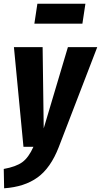

<svg xmlns="http://www.w3.org/2000/svg" viewBox="-42 -782 538 1023"><path d="M397 -655.8H141.1L157.2 -762.2H413.1ZM476.1 -530.8 271 2Q228 112.8 158.2 163.3Q88.4 213.9 -20 221.2L-22 118.2Q43.5 106.4 76.9 82Q110.4 57.6 136.2 0H83L32.2 -530.8H185.1L190.9 -98.1L319.8 -530.8Z"/></svg>

Font: Fira Sans Compressed
Style: Bold Italic
Weight: 700
Width: 3
Italic angle: -8°
Designer: Carrois Corporate & Edenspiekermann AG
Foundry: Carrois Corporate GbR & Edenspiekermann AG
Version: Version 4.203;PS 004.203;hotconv 1.0.88;makeotf.lib2.5.64775